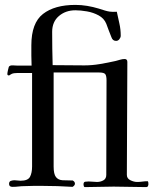

<svg xmlns="http://www.w3.org/2000/svg" viewBox="-20 -759 637 784"><path d="M586 -7Q586 -3 584 1Q582 5 577 5Q543 5 510 4Q477 3 444 3Q415 3 385.5 4Q356 5 327 5Q323 5 322 0.5Q321 -4 321 -6Q321 -16 328 -17Q335 -18 342 -18Q351 -18 359.5 -17Q368 -16 376 -16Q390 -16 402 -22.5Q414 -29 414 -45Q414 -142 414.5 -238.5Q415 -335 415 -431Q415 -449 410 -456Q405 -463 385 -463H199V-79Q199 -48 208.5 -36Q218 -24 235.5 -23Q253 -22 277 -22Q286 -17 286 -9Q286 -5 283 -1.5Q280 2 276 4Q245 2 214.5 1Q184 0 153 0Q135 0 117 0Q99 0 81 1Q68 1 56 2.5Q44 4 31 4Q17 4 17 -8Q17 -18 24.5 -20.5Q32 -23 39 -23Q45 -23 51.5 -22Q58 -21 64 -21Q94 -21 102.5 -37Q111 -53 111 -79V-461H52Q45 -461 37 -460Q29 -459 22 -454Q19 -451 16 -451Q10 -451 10 -457Q10 -461 12.5 -472.5Q15 -484 16 -486Q20 -493 33.5 -492Q47 -491 53 -491H109Q108 -511 108 -532Q108 -553 108 -574Q108 -665 155.5 -702Q203 -739 288 -739Q312 -739 336 -735Q360 -731 383 -724Q399 -719 408.5 -716Q418 -713 428.5 -711.5Q439 -710 457 -711Q462 -687 467.5 -663Q473 -639 473 -613Q473 -606 467.5 -599Q462 -592 454 -592Q440 -592 435 -607Q429 -621 424 -635Q419 -649 414 -662Q405 -684 383 -696Q361 -708 335 -712.5Q309 -717 288 -717Q248 -717 220.5 -693.5Q193 -670 193 -629Q193 -595 193.5 -561Q194 -527 195 -493Q227 -493 260 -492.5Q293 -492 325 -492Q356 -492 388.5 -497.5Q421 -503 452 -510Q460 -512 470 -515Q480 -518 489 -518Q500 -518 500 -506Q500 -391 499 -276Q498 -161 498 -45Q498 -30 512.5 -23Q527 -16 540 -16Q551 -16 561.5 -17.5Q572 -19 582 -19Q585 -19 585.5 -14Q586 -9 586 -7Z"/></svg>

Font: Kaisei Tokumin
Style: Regular
Weight: 400
Designer: Font-Kai, 金井和夫
Foundry: KAZUO KANAI
Version: Version 5.003